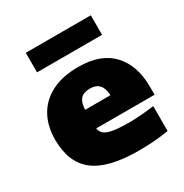

<svg xmlns="http://www.w3.org/2000/svg" viewBox="-179 -913 1020 1064"><g transform="rotate(-30 331.5 -380.5)"><path d="M405 11Q211 11 122 -58Q33 -127 33 -273Q33 -359.5 68.8 -423.8Q104.5 -488 174 -523.5Q243.5 -559 345 -559Q489 -559 562 -480Q635 -401 635 -265V-214H261.5Q265.5 -191 282 -177.2Q298.5 -163.5 336.2 -157.2Q374 -151 442 -151Q476.5 -151 518 -154.5Q559.5 -158 597 -163V-4Q544 5 496 8Q448 11 405 11ZM341 -423Q300.5 -423 281 -401.5Q261.5 -380 260 -334H422Q418.5 -423 341 -423ZM133 -647V-772H549V-647Z"/></g></svg>

Font: Encode Sans Expanded Expanded Black
Style: Regular
Weight: 900
Width: 7
Designer: Multiple Designers
Foundry: Impallari Type
Version: Version 3.000; ttfautohint (v1.8.3) -l 8 -r 50 -G 200 -x 14 